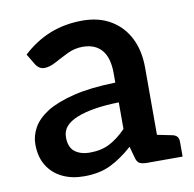

<svg xmlns="http://www.w3.org/2000/svg" viewBox="-65 -587 669 661"><g transform="rotate(-10 269.5 -256.5)"><path d="M178 8Q135 8 102 -8Q69 -24 50 -54.5Q31 -85 31 -130Q31 -159 46.5 -187Q62 -215 98 -238Q134 -260 193 -274.5Q252 -289 339 -291V-324Q339 -378 316 -405Q293 -432 249 -432Q221 -432 195.5 -419.5Q170 -407 148 -395Q126 -383 108 -383Q97 -383 89 -389Q81 -395 76 -404L55 -439Q99 -480 151 -500.5Q203 -521 264 -521Q322 -521 363.5 -496Q405 -471 427 -427Q449 -383 449 -324V0H399Q383 0 373.5 -4.5Q364 -9 360 -25L349 -65Q310 -30 271 -11Q232 8 178 8ZM212 -69Q252 -69 281.5 -84.5Q311 -100 339 -129V-222Q292 -221 255 -215Q218 -209 192 -198.5Q166 -188 152.5 -172.5Q139 -157 139 -135Q139 -100 159 -84.5Q179 -69 212 -69ZM423 0 435 -92 499 -79Q511 -77 517 -70.5Q523 -64 523 -52V0Z"/></g></svg>

Font: Aleo SemiBold
Style: Regular
Weight: 600
Designer: Alessio Laiso
Foundry: Alessio Laiso
Version: Version 2.001;gftools[0.9.29]